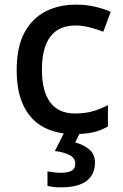

<svg xmlns="http://www.w3.org/2000/svg" viewBox="-20 -569 530 829"><path d="M300 10Q226 10 170 -19Q114 -48 83 -109.5Q52 -171 52 -266Q52 -366 85.5 -428Q119 -490 176.5 -519.5Q234 -549 308 -549Q353 -549 392.5 -539.5Q432 -530 458 -518L426 -432Q398 -443 366.5 -451Q335 -459 307 -459Q161 -459 161 -267Q161 -175 197 -127Q233 -79 303 -79Q348 -79 382 -89Q416 -99 446 -115V-23Q417 -6 383 2Q349 10 300 10ZM390 134Q390 184 354 212Q318 240 241 240Q224 240 209 238Q194 236 185 234V171Q195 173 211.5 175Q228 177 243 177Q272 177 288.5 168.5Q305 160 305 137Q305 114 281 101Q257 88 217 83L259 0H327L305 46Q339 55 364.5 75.5Q390 96 390 134Z"/></svg>

Font: Noto Sans Tangsa Medium
Style: Regular
Weight: 500
Version: Version 1.504